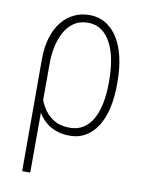

<svg xmlns="http://www.w3.org/2000/svg" viewBox="-84 -598 654 860"><g transform="rotate(10 243.0 -167.5)"><path d="M77.1 203.1V-306.2Q77.1 -362.8 90.8 -406.2Q104.5 -449.7 128.7 -479Q152.8 -508.3 184.8 -523.2Q216.8 -538.1 253.4 -538.1Q294.9 -538.1 327.4 -518.6Q359.9 -499 382.6 -462.9Q405.3 -426.8 416.7 -376.2Q428.2 -325.7 428.2 -263.2V-252.9Q428.2 -192.9 417 -144.5Q405.8 -96.2 384 -61.8Q362.3 -27.3 330.8 -8.8Q299.3 9.8 259.3 9.8Q220.7 9.8 190.2 -2.7Q159.7 -15.1 137.7 -38.3Q115.7 -61.5 102.3 -93.3Q88.9 -125 84.5 -163.6Q84.5 -164.1 89.1 -164.8Q93.8 -165.5 98.1 -166.5Q102.5 -167.5 102.5 -167.5Q110.4 -128.4 129.2 -95.9Q147.9 -63.5 178.5 -44.4Q209 -25.4 252.9 -25.4Q288.1 -25.4 314.2 -42Q340.3 -58.6 357.2 -89.1Q374 -119.6 382.3 -161.4Q390.6 -203.1 390.6 -252.9V-263.2Q390.6 -313.5 382.6 -357.2Q374.5 -400.9 357.4 -433.6Q340.3 -466.3 314.7 -484.6Q289.1 -502.9 253.4 -502.9Q215.3 -502.9 188.7 -484.6Q162.1 -466.3 146 -436Q129.9 -405.8 122.3 -369.4Q114.7 -333 114.7 -296.4L113.8 203.1Z"/></g></svg>

Font: Roboto Condensed ExtraLight
Style: Regular
Weight: 250
Designer: Christian Robertson
Foundry: Google
Version: Version 3.008; 2023